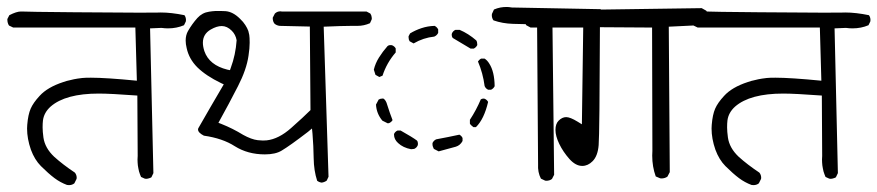

<svg xmlns="http://www.w3.org/2000/svg" viewBox="-20 -580 2563 561"><path d="M382.3 -124.5Q381.8 -118.7 381.8 -114Q381.8 -109.4 382.1 -105.2Q382.3 -101.1 382.8 -96.7Q383.3 -92.3 384.3 -87.9Q385.3 -83.5 386.2 -79.1Q388.7 -70.8 392.1 -63L402.8 -58.1Q404.8 -57.6 406 -57.6Q407.2 -57.6 408.4 -57.6Q409.7 -57.6 411.9 -58.1Q414.1 -58.6 415.5 -59.1Q419.4 -60.1 422.4 -62L428.2 -74.2L418.5 -497.1L451.7 -498.5Q461.9 -497.1 470.7 -497.1Q496.1 -497.1 517.6 -506.3L522.9 -517.1Q523.4 -519 523.4 -521.5Q523.4 -529.3 519 -535.6Q480.5 -543.5 449.7 -543.5Q446.8 -543.5 438 -543.2Q429.2 -543 383.8 -543Q338.4 -543 198.2 -544.2Q58.1 -545.4 42.5 -546.4Q41.5 -546.4 41 -546.4Q28.3 -546.4 7.3 -535.6L1.5 -524.4Q1.5 -523.4 1.5 -522.9Q1.5 -512.7 6.3 -505.4L18.6 -499.5H375.5L379.9 -344.2Q289.6 -353 245.6 -353Q228.5 -353 220.2 -352.1Q211.9 -351.1 206.5 -350.3Q201.2 -349.6 195.8 -348.4Q190.4 -347.2 185.3 -345.9Q180.2 -344.7 175 -343.5Q169.9 -342.3 165 -340.3Q118.7 -325.2 95.7 -299.8Q77.1 -279.8 69.6 -262.5Q62 -245.1 59.6 -215.3Q59.1 -210 59.1 -204.6Q59.1 -174.8 70.3 -142.6Q81.1 -113.3 99.6 -94.7Q121.6 -72.8 139.2 -59.6Q156.2 -46.9 175.8 -39.6Q178.7 -39.1 181.6 -39.1Q190.9 -39.1 197.3 -44.4L203.6 -57.1Q204.1 -58.6 204.1 -60.1Q204.1 -69.3 198.7 -75.7Q163.6 -99.1 138.2 -122.1Q111.3 -147.5 106.9 -178.2Q104.5 -195.8 104.5 -207.8Q104.5 -219.7 105.5 -228Q108.4 -251 127.9 -268.6Q171.4 -306.6 268.6 -306.6Q302.7 -306.6 381.3 -300.8Z M572.8 -455.1Q572.8 -480.5 595.7 -493.7Q613.3 -503.9 627.9 -503.9Q643.6 -503.9 657.2 -490.2Q668.5 -479 671.4 -462.4Q668.5 -419.9 654.3 -381.8L651.9 -375L644.5 -376.5Q591.3 -389.6 577.1 -430.7Q572.8 -444.3 572.8 -455.1ZM1005.9 -504.4H1024.4Q1043.5 -504.4 1061 -512.2L1065.9 -522.9Q1066.4 -524.4 1066.4 -526.1Q1066.4 -527.8 1065.9 -530.3Q1065.4 -535.6 1062 -540.5L1050.8 -546.4H803.2Q800.8 -546.9 799.3 -546.9Q790 -546.9 783.2 -540.5L776.9 -528.3Q776.9 -527.8 776.9 -527.3Q776.9 -517.1 782.2 -510.7Q788.6 -505.4 797.4 -504.4L885.3 -502.4L887.2 -258.3Q867.2 -238.3 830.8 -206.1Q794.4 -173.8 759.3 -169.9Q753.9 -169.4 748 -169.4Q742.2 -169.4 733.2 -170.4Q724.1 -171.4 712.9 -175.5Q701.7 -179.7 690.4 -186Q660.2 -204.6 627 -217.8L618.2 -221.2Q649.9 -278.3 675.3 -328.1Q700.2 -376.5 706.1 -417Q709.5 -439.5 709.5 -455.1Q709.5 -470.7 708.3 -478Q707 -485.4 705.6 -489.5Q704.1 -493.7 701.9 -498Q699.7 -502.4 696.8 -506.8Q690.9 -516.1 681.6 -524.9Q660.6 -545.9 638.7 -547.4Q629.9 -547.9 625 -547.9Q620.1 -547.9 617.4 -547.9Q614.7 -547.9 609.9 -547.9Q600.6 -547.4 591.3 -545.9Q570.8 -543 556.6 -527.3Q541 -509.8 529.3 -489.3Q522.5 -477.5 522.5 -461.4Q522.5 -451.2 525.4 -439.5Q532.2 -407.7 556.6 -383.3Q582 -358.4 625.5 -337.4L633.8 -333.5Q593.3 -264.6 559.6 -205.6Q558.6 -203.6 558.6 -201.7Q558.6 -192.4 575.7 -183.6Q630.4 -175.8 666 -152.8Q704.1 -128.9 753.9 -128.9Q785.2 -128.9 803.2 -140.1Q827.1 -154.3 879.9 -194.8L891.6 -204.6L893.1 -189Q896 -153.8 896.5 -117.7Q897 -81.5 906.7 -51.8Q912.6 -47.4 919.9 -46.4Q927.7 -47.4 934.6 -52.2L939.9 -63.5L925.8 -502Q980.5 -504.4 1005.9 -504.4Z M1260.3 -494.1Q1256.8 -501 1250 -504.4Q1230 -503.9 1211.7 -497.8Q1193.4 -491.7 1178.2 -482.4L1173.8 -474.1Q1173.8 -472.2 1173.8 -470.7Q1173.8 -464.4 1176.8 -459.5L1188.5 -453.1Q1216.8 -469.7 1249 -473.1Q1256.8 -476.6 1260.3 -483.9ZM1374.5 -450.2Q1374.5 -457.5 1371.6 -461.9Q1348.6 -481.9 1323.2 -492.7H1310.5Q1303.2 -489.3 1300.3 -481.9Q1299.8 -480.5 1299.8 -478.5Q1299.8 -473.1 1302.7 -469.2L1355 -438H1364.3Q1371.1 -441.4 1374.5 -448.2Q1374.5 -449.2 1374.5 -450.2ZM1125.5 -447.8Q1123.5 -448.2 1122.3 -448.2Q1121.1 -448.2 1119.1 -448.2Q1115.2 -447.8 1112.3 -445.3Q1098.1 -429.2 1087.4 -412.1Q1076.7 -395 1072.3 -376.5L1077.1 -361.3L1088.4 -355L1097.7 -358.9Q1109.9 -396.5 1136.2 -426.8V-438.5Q1132.8 -444.8 1125.5 -447.8ZM1415 -317.9Q1421.9 -321.3 1425.3 -328.1Q1424.8 -370.6 1409.7 -394Q1403.8 -403.8 1396 -408.7H1385.7Q1382.3 -407.2 1379.9 -404.3L1376.5 -400.4Q1391.1 -366.2 1396 -328.6Q1398.9 -321.3 1406.2 -317.9ZM1097.2 -292Q1091.3 -292 1086.4 -289.1L1078.6 -274.4Q1080.1 -248 1097.2 -227.5L1112.8 -219.7L1116.7 -220.2Q1123.5 -223.1 1127 -229Q1117.7 -253.4 1114.3 -264.9Q1110.8 -276.4 1109.4 -279.8Q1105.5 -289.1 1100.1 -292Q1098.6 -292 1097.2 -292ZM1370.6 -208.5Q1394.5 -231.9 1406.2 -282.2Q1402.8 -288.6 1396 -291.5Q1394.5 -292 1393.1 -292Q1388.2 -292 1384.8 -289.6Q1371.6 -258.3 1353 -230V-218.8Q1354.5 -215.8 1357.4 -213.4L1363.3 -208.5ZM1131.3 -186.5Q1131.3 -172.9 1143.1 -162.1Q1157.7 -148.4 1181.2 -144L1190.4 -145Q1197.8 -148.4 1200.7 -155.8Q1201.2 -157.7 1201.2 -159.7Q1201.2 -166 1198.2 -169.4Q1185.1 -179.2 1150.4 -198.7H1141.6Q1134.3 -195.3 1131.3 -188.5Q1131.3 -187.5 1131.3 -186.5ZM1331.5 -176.8Q1328.6 -183.1 1322.3 -186.5Q1288.6 -179.2 1254.4 -172.9Q1247.1 -169.4 1243.7 -162.1Q1243.7 -161.1 1243.7 -160.2Q1243.7 -159.2 1243.7 -157.5Q1243.7 -155.8 1244.1 -154.1Q1244.6 -152.3 1245.1 -150.9Q1246.1 -147.5 1247.6 -145L1261.7 -137.7L1312 -151.4Q1324.7 -155.3 1331.5 -168ZM1576.2 -51.8Q1585.9 -51.8 1592.8 -57.1L1599.1 -69.3L1594.2 -508.3H1728Q1737.3 -509.3 1745.6 -514.2L1751.5 -526.9Q1752 -528.3 1752 -530.3Q1752 -540 1746.6 -546.9L1734.4 -553.2L1475.6 -558.1Q1466.8 -559.6 1461.2 -559.6Q1455.6 -559.6 1451.7 -559.3Q1447.8 -559.1 1442.4 -558.1Q1432.6 -556.2 1423.3 -552.2L1417.5 -539.6Q1417 -538.1 1417 -536.1Q1417 -526.9 1421.9 -520.5Q1448.2 -511.2 1479 -510.3Q1509.8 -509.3 1541 -509.3H1549.3L1552.2 -100.1Q1550.8 -76.7 1560.5 -58.1L1572.8 -52.2Q1574.2 -51.8 1576.2 -51.8Z M1569.3 -550.3H1552.2Q1533.2 -550.3 1518.1 -543.5L1511.2 -530.3Q1511.2 -529.3 1511.2 -528.8Q1511.2 -516.1 1517.6 -506.3L1530.3 -499.5H1684.1L1680.2 -216.8L1667.5 -224.6Q1646 -237.8 1634.3 -237.8Q1622.6 -237.8 1612.3 -227.5Q1603 -218.3 1603 -200.4Q1603 -182.6 1614 -159.7Q1625 -136.7 1644 -115.2Q1662.1 -95.2 1681.2 -95.2Q1697.8 -95.2 1711.4 -108.9Q1726.6 -124 1729.2 -156Q1731.9 -188 1732.9 -500.5L1885.3 -499.5L1886.2 -139.2Q1885.7 -132.3 1885.7 -125.5Q1885.7 -92.8 1896 -64.5L1908.7 -59.1Q1910.6 -58.6 1912.1 -58.6Q1922.9 -58.6 1930.2 -64L1937 -77.1L1934.1 -502L2022.5 -506.3Q2033.2 -507.8 2042.5 -513.7L2049.3 -527.8Q2049.8 -529.3 2049.8 -530.8Q2049.8 -542 2043.5 -548.8L2030.3 -556.2Q1638.7 -550.3 1569.3 -550.3Z M2382.3 -124.5Q2381.8 -118.7 2381.8 -114Q2381.8 -109.4 2382.1 -105.2Q2382.3 -101.1 2382.8 -96.7Q2383.3 -92.3 2384.3 -87.9Q2385.3 -83.5 2386.2 -79.1Q2388.7 -70.8 2392.1 -63L2402.8 -58.1Q2404.8 -57.6 2406 -57.6Q2407.2 -57.6 2408.4 -57.6Q2409.7 -57.6 2411.9 -58.1Q2414.1 -58.6 2415.5 -59.1Q2419.4 -60.1 2422.4 -62L2428.2 -74.2L2418.5 -497.1L2451.7 -498.5Q2461.9 -497.1 2470.7 -497.1Q2496.1 -497.1 2517.6 -506.3L2522.9 -517.1Q2523.4 -519 2523.4 -521.5Q2523.4 -529.3 2519 -535.6Q2480.5 -543.5 2449.7 -543.5Q2446.8 -543.5 2438 -543.2Q2429.2 -543 2383.8 -543Q2338.4 -543 2198.2 -544.2Q2058.1 -545.4 2042.5 -546.4Q2041.5 -546.4 2041 -546.4Q2028.3 -546.4 2007.3 -535.6L2001.5 -524.4Q2001.5 -523.4 2001.5 -522.9Q2001.5 -512.7 2006.3 -505.4L2018.6 -499.5H2375.5L2379.9 -344.2Q2289.6 -353 2245.6 -353Q2228.5 -353 2220.2 -352.1Q2211.9 -351.1 2206.5 -350.3Q2201.2 -349.6 2195.8 -348.4Q2190.4 -347.2 2185.3 -345.9Q2180.2 -344.7 2175 -343.5Q2169.9 -342.3 2165 -340.3Q2118.7 -325.2 2095.7 -299.8Q2077.1 -279.8 2069.6 -262.5Q2062 -245.1 2059.6 -215.3Q2059.1 -210 2059.1 -204.6Q2059.1 -174.8 2070.3 -142.6Q2081.1 -113.3 2099.6 -94.7Q2121.6 -72.8 2139.2 -59.6Q2156.2 -46.9 2175.8 -39.6Q2178.7 -39.1 2181.6 -39.1Q2190.9 -39.1 2197.3 -44.4L2203.6 -57.1Q2204.1 -58.6 2204.1 -60.1Q2204.1 -69.3 2198.7 -75.7Q2163.6 -99.1 2138.2 -122.1Q2111.3 -147.5 2106.9 -178.2Q2104.5 -195.8 2104.5 -207.8Q2104.5 -219.7 2105.5 -228Q2108.4 -251 2127.9 -268.6Q2171.4 -306.6 2268.6 -306.6Q2302.7 -306.6 2381.3 -300.8Z"/></svg>

Font: NaikaiFont
Style: Light
Weight: 300
Version: Version 1.89